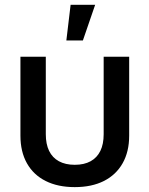

<svg xmlns="http://www.w3.org/2000/svg" viewBox="-20 -764 618 794"><path d="M289.1 9.8Q219.2 9.8 168.7 -15.6Q118.2 -41 91.3 -88.9Q64.5 -136.7 64.5 -203.1V-529.3H169.4V-209Q169.4 -168 183.1 -139.9Q196.8 -111.8 223.6 -97.2Q250.5 -82.5 289.1 -82.5Q328.1 -82.5 354.7 -97.2Q381.3 -111.8 395 -139.9Q408.7 -168 408.7 -209V-529.3H514.2V-203.1Q514.2 -136.7 487.1 -88.9Q460 -41 409.7 -15.6Q359.4 9.8 289.1 9.8ZM254.4 -596.7 272 -744.1H373.5L322.8 -596.7Z"/></svg>

Font: Inter 24pt Medium
Style: Regular
Weight: 500
Designer: Rasmus Andersson
Foundry: rsms
Version: Version 4.001;git-66647c0bb